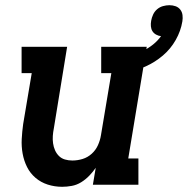

<svg xmlns="http://www.w3.org/2000/svg" viewBox="-20 -710 722 738"><path d="M219 8Q190 8 163.5 -0.5Q137 -9 116.5 -26.5Q96 -44 84 -68Q72 -92 67 -119.5Q62 -147 63.5 -175.5Q65 -204 69 -233L102 -429H63V-530H238L187 -217Q184 -202 183 -187.5Q182 -173 184 -159Q186 -145 191.5 -132.5Q197 -120 206.5 -110.5Q216 -101 229.5 -97Q243 -93 258 -93Q278 -93 297.5 -99Q317 -105 332.5 -119Q348 -133 356.5 -152Q365 -171 368 -190L408 -429H369V-530H544L473 -101H512V0H337L348 -65Q337 -49 323 -34.5Q309 -20 292 -9.5Q275 1 256 4.5Q237 8 219 8ZM468 -429 451 -488Q472 -492 492 -499Q512 -506 531.5 -515.5Q551 -525 568.5 -539Q586 -553 599 -571Q589 -572 580 -577Q571 -582 566 -590Q561 -598 560 -608.5Q559 -619 561 -630Q563 -642 568.5 -654Q574 -666 584 -674.5Q594 -683 606.5 -686.5Q619 -690 631 -690Q644 -690 655 -686Q666 -682 673 -673Q680 -664 681.5 -652Q683 -640 681 -628Q675 -591 655.5 -556.5Q636 -522 606 -496.5Q576 -471 540.5 -455Q505 -439 468 -429Z"/></svg>

Font: Iosevka Curly Slab ExObl
Style: Bold
Weight: 700
Width: 7
Italic angle: -9°
Monospace: yes
Designer: Belleve Invis
Foundry: Belleve Invis
Version: Version 11.0.0; ttfautohint (v1.8.3)